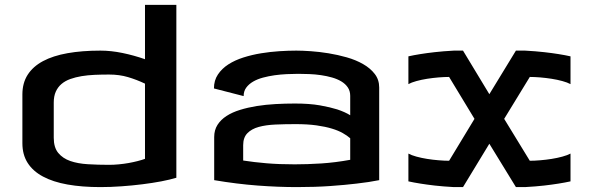

<svg xmlns="http://www.w3.org/2000/svg" viewBox="-20 -763 2402 783"><path d="M389.6 -556.6Q432.6 -556.6 479.7 -546.9Q526.9 -537.1 571.3 -521.5V-743.2H699.2V-38.1Q673.3 -30.3 637.5 -23.4Q601.6 -16.6 560.5 -11.5Q519.5 -6.3 475.3 -3.2Q431.2 0 389.6 0Q314.5 0 255.4 -10.5Q196.3 -21 155.3 -43Q114.3 -64.9 92.8 -98.6Q71.3 -132.3 71.3 -178.7V-377.9Q71.3 -424.3 92.8 -458Q114.3 -491.7 155.3 -513.7Q196.3 -535.6 255.4 -546.1Q314.5 -556.6 389.6 -556.6ZM424.8 -90.8Q444.3 -90.8 464.6 -92.8Q484.9 -94.7 504.2 -98.1Q523.4 -101.6 540.8 -106Q558.1 -110.4 571.3 -115.2V-421.9Q537.6 -438 502.2 -448.5Q466.8 -459 424.8 -459Q394.5 -459 366 -457.8Q337.4 -456.5 312.5 -452.4Q287.6 -448.2 266.6 -440.7Q245.6 -433.1 230.7 -420.4Q215.8 -407.7 207.5 -389.2Q199.2 -370.6 199.2 -344.7V-201.2Q199.2 -161.6 217.5 -139.4Q235.8 -117.2 266.6 -106.4Q297.4 -95.7 338.4 -93.3Q379.4 -90.8 424.8 -90.8Z M1408.2 -199.2Q1396 -210 1377.9 -220.2Q1359.9 -230.5 1333.5 -238.5Q1307.1 -246.6 1270.8 -251.7Q1234.4 -256.8 1185.5 -256.8Q1142.1 -256.8 1103.3 -255.1Q1064.5 -253.4 1035.2 -245.4Q1005.9 -237.3 988.8 -219.7Q971.7 -202.1 971.7 -170.9V-108.4Q1014.6 -101.6 1066.4 -97.2Q1118.2 -92.8 1181.6 -92.8Q1232.4 -92.8 1289.8 -96.4Q1347.2 -100.1 1408.2 -111.3ZM1188.5 -556.6Q1212.9 -556.6 1247.6 -554.2Q1282.2 -551.8 1319.8 -545.7Q1357.4 -539.6 1394.3 -529.1Q1431.2 -518.6 1460.7 -501.7Q1490.2 -484.9 1508.3 -461.4Q1526.4 -438 1526.4 -406.2V-28.3Q1485.4 -20 1433.6 -14.2Q1389.2 -8.8 1327.6 -4.4Q1266.1 0 1190.4 0Q1115.2 0 1030.5 -6.3Q945.8 -12.7 853.5 -28.3V-204.1Q853.5 -232.4 866.9 -253.7Q880.4 -274.9 903.8 -290Q927.2 -305.2 959 -314.9Q990.7 -324.7 1027.3 -330.6Q1064 -336.4 1103.5 -338.6Q1143.1 -340.8 1182.6 -340.8Q1242.7 -340.8 1284.9 -333.3Q1327.1 -325.7 1355 -316.9Q1387.2 -306.2 1408.2 -293V-372.1Q1408.2 -392.1 1398.4 -406.5Q1388.7 -420.9 1372.1 -430.9Q1355.5 -440.9 1334 -447Q1312.5 -453.1 1289.1 -456.5Q1265.6 -460 1241.5 -460.9Q1217.3 -461.9 1196.3 -461.9Q1174.3 -461.9 1149.4 -460.7Q1124.5 -459.5 1099.9 -456.1Q1075.2 -452.6 1052.5 -446.5Q1029.8 -440.4 1012.2 -430.2Q994.6 -419.9 984.1 -405.5Q973.6 -391.1 973.6 -371.1L852.5 -402.3Q852.5 -435.1 868.7 -459.2Q884.8 -483.4 911.4 -500.5Q938 -517.6 972.7 -528.6Q1007.3 -539.6 1044.7 -545.7Q1082 -551.8 1119.1 -554.2Q1156.2 -556.6 1188.5 -556.6Z M1975.6 -378.9 2084 -556.6H2121.1Q2165 -554.2 2199.2 -550.3Q2233.4 -546.4 2257.3 -542.5Q2285.2 -538.1 2306.6 -533.2V-419.9Q2293.9 -426.8 2273.4 -432.4Q2252.9 -438 2229.7 -441.7Q2206.5 -445.3 2183.1 -447.3Q2159.7 -449.2 2140.6 -449.2L2036.1 -278.3L2140.6 -107.4Q2159.7 -107.4 2183.1 -109.4Q2206.5 -111.3 2229.7 -115Q2252.9 -118.7 2273.4 -124.3Q2293.9 -129.9 2306.6 -136.7V-23.4Q2285.2 -18.6 2257.3 -14.2Q2233.4 -10.3 2199.2 -6.3Q2165 -2.4 2121.1 0H2084L1975.6 -176.8L1868.2 0H1831.1Q1787.1 -2.4 1752.9 -6.3Q1718.8 -10.3 1694.8 -14.2Q1667 -18.6 1645.5 -23.4V-136.7Q1657.7 -129.9 1678.2 -124.3Q1698.7 -118.7 1721.9 -115Q1745.1 -111.3 1768.8 -109.4Q1792.5 -107.4 1811.5 -107.4L1915 -278.3L1811.5 -449.2Q1792.5 -449.2 1768.8 -447.3Q1745.1 -445.3 1721.9 -441.7Q1698.7 -438 1678.2 -432.4Q1657.7 -426.8 1645.5 -419.9V-533.2Q1667 -538.1 1694.8 -542.5Q1718.8 -546.4 1752.9 -550.3Q1787.1 -554.2 1831.1 -556.6H1868.2Z"/></svg>

Font: Revalia
Style: Regular
Weight: 400
Designer: Johan Kallas, Mihkel Virkus
Foundry: Johan Kallas, Mihkel Virkus
Version: Version 1.001